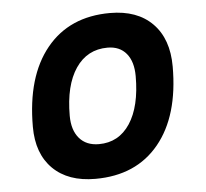

<svg xmlns="http://www.w3.org/2000/svg" viewBox="-44 -573 674 629"><g transform="rotate(-5 293.0 -258.5)"><path d="M245.1 9.8Q155.8 9.8 105.7 -39.8Q55.7 -89.4 55.7 -177.7Q55.7 -342.8 130.9 -435.1Q206.1 -527.3 339.8 -527.3Q429.2 -527.3 479.2 -476.6Q529.3 -425.8 529.3 -335Q529.3 -172.4 454.3 -81.3Q379.4 9.8 245.1 9.8ZM266.6 -102.5Q332 -102.5 368.9 -158.4Q405.8 -214.4 405.8 -314Q405.8 -361.8 383.8 -388.4Q361.8 -415 321.8 -415Q254.9 -415 217 -359.1Q179.2 -303.2 179.2 -203.6Q179.2 -156.2 202.1 -129.4Q225.1 -102.5 266.6 -102.5Z"/></g></svg>

Font: Cascadia Code NF SemiBold
Style: Italic
Weight: 600
Italic angle: -10°
Monospace: yes
Designer: Aaron Bell
Foundry: Saja Typeworks
Version: Version 2404.023; ttfautohint (v1.8.4)